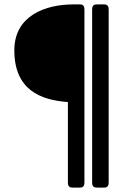

<svg xmlns="http://www.w3.org/2000/svg" viewBox="-20 -721 613 871"><path d="M363 -678C363 -689 360 -701 343 -701H312C188 -701 45 -651 45 -493C45 -313 164 -267 288 -258V107C288 129 300 130 312 130H343C360 130 363 118 363 107ZM473 -678C473 -689 470 -701 453 -701H422C410 -701 398 -700 398 -678V107C398 129 410 130 422 130H453C470 130 473 118 473 107Z"/></svg>

Font: Fascinate
Style: Regular
Weight: 900
Designer: Astigmatic (AOETI)
Foundry: Astigmatic (AOETI)
Version: Version 1.000